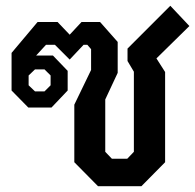

<svg xmlns="http://www.w3.org/2000/svg" viewBox="-20 -644 675 664"><path d="M237 -83V-282L295 -402V-474L282 -489H269L221 -438L170 -489H139L105 -452H163L214 -399V-331L158 -272H78L20 -331V-461L110 -568H179L221 -524L262 -568H326L387 -499V-392L344 -300V-119L367 -95H420L443 -119V-396L421 -433V-476L569 -624L635 -554L521 -442L551 -395V-83L469 0H319ZM134 -328 155 -349V-383L134 -404H101L79 -383V-349L101 -328Z"/></svg>

Font: Chakra Petch SemiBold
Style: Regular
Weight: 600
Designer: Katatrad Aksorn Co.,Ltd.
Foundry: Cadson Demak Co.,Ltd.
Version: Version 1.000; ttfautohint (v1.6)